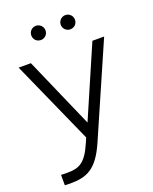

<svg xmlns="http://www.w3.org/2000/svg" viewBox="-165 -807 872 1091"><g transform="rotate(-20 271.5 -261.5)"><path d="M34 129V192C45 192 56 193 66 193C165 193 229 170 291 28L533 -526H462L277 -99L90 -526H16L241 -22L227 10C183 112 143 130 73 130C61 130 48 130 34 129ZM367 -630C391 -630 410 -648 410 -673C410 -697 391 -716 367 -716C344 -716 324 -697 324 -673C324 -648 344 -630 367 -630ZM189 -630C212 -630 232 -648 232 -673C232 -697 212 -716 189 -716C165 -716 146 -697 146 -673C146 -648 165 -630 189 -630Z"/></g></svg>

Font: Chess Sans
Style: Regular
Weight: 400
Designer: Wolf Bōese
Foundry: Wolf Bōese
Version: Version 7.223;Glyphs 3.3 (3306)